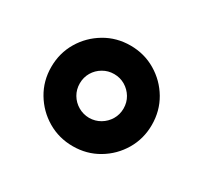

<svg xmlns="http://www.w3.org/2000/svg" viewBox="-85 -845 606 573"><g transform="rotate(30 218.0 -558.5)"><path d="M218.2 -385.7Q170.4 -385.7 131 -409Q91.6 -432.3 68.1 -471.7Q44.7 -511 44.7 -558.7Q44.7 -606.8 68.1 -646.2Q91.5 -685.5 131 -708.9Q170.4 -732.3 218.2 -732.3Q266.1 -732.3 305.4 -708.9Q344.8 -685.5 368.1 -646.2Q391.3 -606.8 391.3 -558.7Q391.3 -511 368.1 -471.7Q344.8 -432.3 305.4 -409Q266.1 -385.7 218.2 -385.7ZM218.2 -483.3Q239.2 -483.6 256.2 -493.7Q273.3 -503.8 283.5 -520.9Q293.7 -538.1 293.7 -558.8Q293.7 -579.9 283.5 -596.9Q273.2 -614 256.2 -624.1Q239.1 -634.2 218.2 -634.2Q197.6 -634.2 180.4 -624Q163.1 -613.9 153 -596.9Q142.9 -579.8 142.9 -558.8Q142.9 -538.1 152.9 -521Q163 -503.8 180.3 -493.7Q197.6 -483.6 218.2 -483.3Z"/></g></svg>

Font: Inter Khmer Looped
Style: Regular
Weight: 400
Designer: Rasmus Andersson, Sovichet Tep
Foundry: Anagata Design
Version: Version 1.000